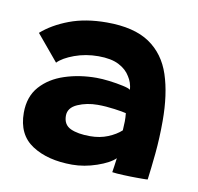

<svg xmlns="http://www.w3.org/2000/svg" viewBox="-51 -767 477 462"><g transform="rotate(10 187.5 -536.0)"><path d="M250.5 -361Q251 -364.5 252.8 -376.2Q254.5 -388 255.5 -396Q242.5 -383 212 -372.5Q181.5 -362 152 -362Q92 -362 54 -386.8Q16 -411.5 16 -465Q16 -504.5 38.2 -529.5Q60.5 -554.5 96.5 -566.2Q132.5 -578 174 -578Q187.5 -578 205.8 -575.8Q224 -573.5 239 -570.2Q254 -567 258 -563.5Q256.5 -581.5 247.5 -595Q238.5 -610.5 219.8 -620.2Q201 -630 169.5 -630Q138.5 -630 111.2 -620Q84 -610 71.5 -597L18.5 -660.5Q44.5 -683.5 84 -698.5Q123.5 -713.5 175.5 -713.5Q242 -713.5 279.8 -688Q317.5 -662.5 333 -615.5Q348.5 -568.5 348.5 -503Q348.5 -461.5 344.8 -423.2Q341 -385 337.5 -358.5Q335 -358 325.8 -358Q316.5 -358 311 -358Q296.5 -358 278.2 -358.8Q260 -359.5 250.5 -361ZM182.5 -437Q206.5 -437 226 -445Q245.5 -453 258 -464.5Q259 -479.5 259 -486.5Q259 -490.5 258.8 -496.2Q258.5 -502 258 -506.5Q251 -508.5 229.5 -511.5Q208 -514.5 188 -514.5Q161.5 -514.5 139.2 -504.8Q117 -495 117 -475.5Q117 -453.5 134.8 -445.2Q152.5 -437 182.5 -437Z"/></g></svg>

Font: Grandstander SemiBold
Style: Regular
Weight: 600
Designer: Tyler Finck
Foundry: Etcetera Type Co
Version: Version 1.200; ttfautohint (v1.8.3)